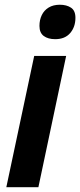

<svg xmlns="http://www.w3.org/2000/svg" viewBox="-20 -778 333 798"><path d="M6.3 0 122.1 -545.4H254.9L139.6 0ZM209.5 -615.2Q179.7 -615.2 161.9 -628.4Q144 -641.6 144 -670.4Q144 -695.3 153.6 -715.1Q163.1 -734.9 182.1 -746.6Q201.2 -758.3 228.5 -758.3Q256.8 -758.3 275.1 -746.1Q293.5 -733.9 293.5 -704.1Q293.5 -666 271.7 -640.6Q250 -615.2 209.5 -615.2Z"/></svg>

Font: Open Sans SemiCondensed
Style: Bold Italic
Weight: 700
Width: 4
Italic angle: -12°
Designer: Monotype Design Team
Foundry: Monotype Imaging Inc.
Version: Version 3.003